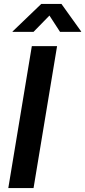

<svg xmlns="http://www.w3.org/2000/svg" viewBox="-20 -964 436 984"><path d="M272.5 -727.5 151.9 0H22.5L143.1 -727.5ZM151.9 -800.8H44.4V-802.7L191.4 -943.8H294.9L396 -802.7V-800.8H287.6L233.4 -884.3Z"/></svg>

Font: Inter 24pt SemiBold
Style: Italic
Weight: 600
Italic angle: -9.3988°
Designer: Rasmus Andersson
Foundry: rsms
Version: Version 4.001;git-66647c0bb